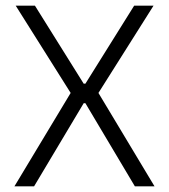

<svg xmlns="http://www.w3.org/2000/svg" viewBox="-20 -659 598 679"><path d="M31 0 234.5 -338V-323L35.5 -639H103.5L276 -363H282L454.5 -639H523L323.5 -323V-338L526.5 0H457L282 -294H276L100.5 0Z"/></svg>

Font: Anek Gujarati Medium Light
Style: Regular
Weight: 300
Version: Version 1.003